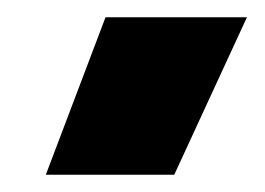

<svg xmlns="http://www.w3.org/2000/svg" viewBox="-20 -787 306 222"><path d="M33 -585 102 -767H265.5L181.5 -585Z"/></svg>

Font: Geologica
Style: Bold
Weight: 700
Designer: Sindre Bremnes, Frode Helland
Foundry: Monokrom Skriftforlag AS
Version: Version 1.010; ttfautohint (v1.8.4.7-5d5b);gftools[0.9.28]